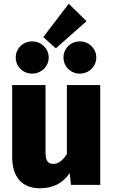

<svg xmlns="http://www.w3.org/2000/svg" viewBox="-20 -987 606 1025"><path d="M347 -967 211 -789 278 -729 442 -874ZM152 -766C102 -766 64 -728 64 -680C64 -632 102 -594 152 -594C200 -594 240 -632 240 -680C240 -728 200 -766 152 -766ZM406 -766C357 -766 319 -728 319 -680C319 -632 357 -594 406 -594C455 -594 494 -632 494 -680C494 -728 455 -766 406 -766ZM515 -533H337V-165C316 -130 290 -112 265 -112C239 -112 223 -125 223 -173V-533H45V-150C45 -48 92 18 193 18C262 18 315 -8 352 -63L359 0H515Z"/></svg>

Font: Fira Sans ExtraBold
Style: Regular
Weight: 800
Designer: bBox Type GmbH & Carrois Corporate GbR & Edenspiekermann AG
Foundry: bBox Type GmbH & Carrois Corporate GbR & Edenspiekermann AG
Version: Version 4.300;PS 004.300;hotconv 1.0.88;makeotf.lib2.5.64775